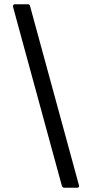

<svg xmlns="http://www.w3.org/2000/svg" viewBox="-20 -770 431 900"><path d="M341 110H282Q273 110 270 101L41 -738Q40 -750 50 -750H110Q120 -750 121 -741L350 98Q353 110 341 110Z"/></svg>

Font: LINE Seed Sans
Style: Regular
Weight: 400
Designer: LINE VX Design & Dalton Maag Ltd & Sandoll Inc
Foundry: Dalton Maag Ltd
Version: Version 1.003